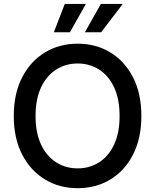

<svg xmlns="http://www.w3.org/2000/svg" viewBox="-20 -964 803 994"><path d="M381.8 10.3Q287.1 10.3 212.4 -35.2Q137.7 -80.6 94.5 -164.3Q51.3 -248 51.3 -363.3Q51.3 -479.5 94.5 -563.2Q137.7 -647 212.4 -692.4Q287.1 -737.8 381.8 -737.8Q477.1 -737.8 551.5 -692.4Q626 -647 668.9 -563.2Q711.9 -479.5 711.9 -363.3Q711.9 -248 668.9 -164.1Q626 -80.1 551.5 -34.9Q477.1 10.3 381.8 10.3ZM381.8 -92.3Q443.8 -92.3 492.9 -123.5Q542 -154.8 570.6 -215.3Q599.1 -275.9 599.1 -363.3Q599.1 -451.7 570.6 -512.2Q542 -572.8 492.9 -604Q443.8 -635.3 381.8 -635.3Q319.8 -635.3 270.5 -603.8Q221.2 -572.3 192.6 -511.7Q164.1 -451.2 164.1 -363.3Q164.1 -275.9 192.6 -215.6Q221.2 -155.3 270.5 -123.8Q319.8 -92.3 381.8 -92.3ZM341.8 -796.9H258.8L315.4 -943.8H424.8ZM503.4 -796.9H419.4L502.4 -943.8H615.7Z"/></svg>

Font: V-Inter
Style: Medium-500
Weight: 500
Designer: Rasmus Andersson
Foundry: rsms
Version: Version 4.000;git-4146feb